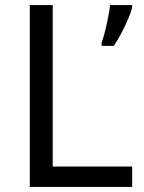

<svg xmlns="http://www.w3.org/2000/svg" viewBox="-20 -734 564 754"><path d="M97 0V-714H187V-80H499V0ZM499 -705Q495 -687 483.5 -660Q472 -633 457 -604.5Q442 -576 427 -554H379V-566Q386 -585 392.5 -611.5Q399 -638 404.5 -665.5Q410 -693 412 -714H499Z"/></svg>

Font: Noto Sans Deseret
Style: Regular
Weight: 400
Designer: Monotype Design Team
Foundry: Monotype Imaging Inc.
Version: Version 2.001; ttfautohint (v1.8.4.7-5d5b)